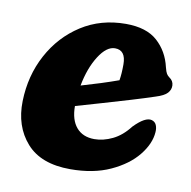

<svg xmlns="http://www.w3.org/2000/svg" viewBox="-60 -516 582 585"><g transform="rotate(10 231.0 -223.0)"><path d="M430 -146.5Q427.5 -110.5 398.5 -74.5Q369.5 -38.5 317.2 -14.5Q265 9.5 193.5 9.5Q102.5 9.5 57.8 -41.2Q13 -92 15 -170Q17 -249 52 -314Q87 -379 147 -417.5Q207 -456 284.5 -456Q348 -456 382 -425.5Q416 -395 427 -347Q430.5 -333 433.8 -327.8Q437 -322.5 442.5 -318.5Q455.5 -310 456 -295.5Q456.5 -282.5 447 -272Q437.5 -261.5 411.5 -253.5Q381.5 -243.5 340 -231Q298.5 -218.5 254.8 -205.8Q211 -193 174.5 -182.5Q174.5 -140 194.2 -116.8Q214 -93.5 250 -93.5Q277.5 -93.5 306 -107.2Q334.5 -121 357.5 -151Q392 -186.5 412.5 -181Q423 -178 427 -168.5Q431 -159 430 -146.5ZM264.5 -377Q238.5 -377 214.8 -339.8Q191 -302.5 180.5 -247Q210 -255.5 240.5 -265.2Q271 -275 294.5 -283.5Q298 -303.5 298 -333Q298 -377 264.5 -377Z"/></g></svg>

Font: Fraunces 144pt SuperSoft
Style: Bold Italic
Weight: 700
Italic angle: -16°
Version: Version 1.000;[0bf87f6ff]